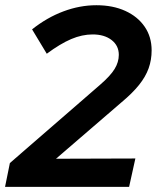

<svg xmlns="http://www.w3.org/2000/svg" viewBox="-33 -730 615 750"><path d="M-13.3 0 5.6 -93.1 357.7 -398.6Q398.3 -433.7 414.7 -460.6Q431.1 -487.4 431.1 -515.8Q431.1 -551.8 402.8 -573.7Q374.6 -595.5 329 -595.5Q287.9 -595.5 245.1 -577.4Q202.4 -559.2 149.7 -520.1L92.3 -615.3Q150.7 -661.7 214.8 -685.6Q278.8 -709.6 343.4 -709.6Q408 -709.6 456.5 -687.4Q504.9 -665.3 532.1 -625.7Q559.3 -586.1 559.3 -533.4Q559.3 -496 547.6 -463.2Q535.9 -430.4 510.1 -398.2Q484.3 -366 441.2 -330L185.7 -109.9L495.8 -110.9L471.3 0Z"/></svg>

Font: Red Hat Display
Style: Italic
Weight: 300
Italic angle: -12°
Designer: Pentagram, MCKL
Foundry: Pentagram, MCKL
Version: Version 1.023